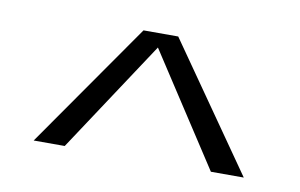

<svg xmlns="http://www.w3.org/2000/svg" viewBox="-43 -819 646 414"><g transform="rotate(10 280.0 -611.5)"><path d="M510 -474H438L279 -718L118 -474H50L242 -749H318Z"/></g></svg>

Font: Kaisei Opti
Style: Regular
Weight: 400
Designer: Font-Kai, 金井和夫
Foundry: KAZUO KANAI
Version: Version 5.003